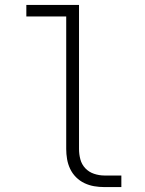

<svg xmlns="http://www.w3.org/2000/svg" viewBox="-20 -760 590 780"><path d="M473 0H404Q383 0 362.5 -3.5Q342 -7 323 -16Q304 -25 289 -40Q274 -55 265 -74Q256 -93 252.5 -113.5Q249 -134 249 -155V-693H87V-740H301V-155Q301 -133 306.5 -112.5Q312 -92 326.5 -76.5Q341 -61 362 -54Q383 -47 404 -47H473Z"/></svg>

Font: Lode Dark Term
Style: Regular
Weight: 400
Monospace: yes
Designer: Belleve Invis
Foundry: Belleve Invis
Version: Version 29.2.0